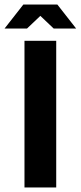

<svg xmlns="http://www.w3.org/2000/svg" viewBox="-58 -827 356 847"><path d="M190 -647V0H50V-647ZM278 -701H179L120 -757L61 -701H-38L45 -807H195Z"/></svg>

Font: Squada One
Style: Regular
Weight: 400
Version: Version 1.001